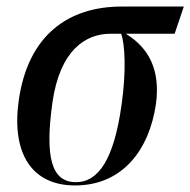

<svg xmlns="http://www.w3.org/2000/svg" viewBox="-20 -556 581 586"><path d="M209 10C355 10 436 -100 456 -239C470 -343 434 -410 364 -453H513L541 -536H351C190 -536 65 -450 37 -248C15 -89 76 10 209 10ZM212 0C136 0 117 -78 140 -243C163 -404 242 -453 317 -453H350C361 -421 366 -341 351 -236C328 -71 281 0 212 0Z"/></svg>

Font: Noto Serif Display Condensed Medium
Style: Italic
Weight: 500
Width: 3
Italic angle: -12°
Designer: Monotype Design Team
Foundry: Monotype Imaging Inc.
Version: Version 2.009